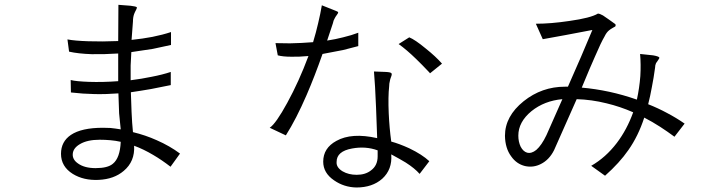

<svg xmlns="http://www.w3.org/2000/svg" viewBox="-20 -789 3040 813"><path d="M533.2 -764.6 481.4 -768.6 480.5 -615.2Q413.1 -612.3 354.5 -614.3Q295.9 -616.2 265.6 -622.1L272.5 -570.3Q311.5 -561.5 368.2 -559.6Q419.9 -558.6 480.5 -562.5V-445.3Q415 -440.4 356.4 -442.4Q301.8 -444.3 279.3 -450.2L280.3 -397.5Q330.1 -391.6 380.9 -390.6Q430.7 -389.6 481.4 -393.6L484.4 -308.6L491.2 -241.2Q467.8 -245.1 448.2 -247.1Q430.7 -248 416 -248Q325.2 -248 280.3 -217.8Q238.3 -189.5 238.3 -137.7Q238.3 -84 288.1 -52.7Q334 -24.4 397.5 -27.3Q462.9 -30.3 503.9 -65.4Q551.8 -105.5 547.9 -171.9Q587.9 -157.2 628.9 -132.8Q664.1 -112.3 702.1 -83L742.2 -138.7Q699.2 -170.9 643.6 -195.3Q595.7 -216.8 543 -229.5Q539.1 -267.6 537.1 -314.5Q536.1 -341.8 534.2 -396.5V-398.4Q575.2 -404.3 620.1 -412.1Q657.2 -418.9 703.1 -428.7V-484.4Q668 -472.7 622.1 -463.9Q580.1 -455.1 533.2 -449.2Q533.2 -482.4 533.2 -511.7Q534.2 -541 536.1 -568.4Q584 -575.2 627 -582Q670.9 -590.8 704.1 -598.6V-653.3Q668.9 -641.6 625 -632.8Q584 -625 537.1 -620.1L543 -698.2Q543 -715.8 547.9 -729.5Q550.8 -737.3 556.6 -748Q561.5 -756.8 558.6 -758.8Q555.7 -761.7 533.2 -764.6ZM402.3 -197.3Q424.8 -197.3 447.3 -195.3Q469.7 -193.4 491.2 -188.5Q488.3 -120.1 458 -95.7Q436.5 -77.1 384.8 -77.1Q337.9 -77.1 310.5 -96.7Q286.1 -113.3 288.1 -137.7Q290 -162.1 318.4 -178.7Q349.6 -197.3 402.3 -197.3Z M1399.4 -744.1 1342.8 -766.6Q1336.9 -731.4 1327.1 -690.4Q1318.4 -652.3 1305.7 -610.4Q1256.8 -606.4 1208 -605.5Q1169.9 -605.5 1146.5 -606.4L1156.2 -554.7Q1177.7 -548.8 1213.9 -548.8Q1244.1 -547.9 1286.1 -551.8Q1246.1 -444.3 1196.3 -353.5Q1148.4 -265.6 1122.1 -248L1190.4 -215.8Q1234.4 -285.2 1278.3 -386.7Q1312.5 -465.8 1345.7 -560.5Q1389.6 -568.4 1432.6 -577.1Q1472.7 -586.9 1497.1 -593.8V-650.4Q1468.8 -639.6 1432.6 -630.9Q1402.3 -623 1365.2 -617.2L1389.6 -690.4Q1391.6 -702.1 1397.5 -711.9Q1400.4 -717.8 1406.2 -725.6Q1412.1 -733.4 1412.1 -736.3Q1411.1 -740.2 1399.4 -744.1ZM1712.9 -630.9 1668 -602.5Q1702.1 -578.1 1742.2 -539.1Q1764.6 -517.6 1797.9 -482.4L1800.8 -478.5L1851.6 -519.5Q1825.2 -549.8 1782.2 -584Q1737.3 -621.1 1712.9 -630.9ZM1613.3 -484.4 1563.5 -486.3Q1568.4 -431.6 1572.3 -334Q1575.2 -258.8 1577.1 -204.1Q1468.8 -228.5 1404.3 -192.4Q1348.6 -162.1 1348.6 -104.5Q1348.6 -56.6 1394.5 -25.4Q1436.5 3.9 1489.3 4.9Q1556.6 4.9 1598.6 -32.2Q1641.6 -71.3 1636.7 -134.8H1637.7Q1675.8 -114.3 1698.2 -100.6Q1736.3 -76.2 1756.8 -52.7L1797.9 -106.4Q1767.6 -134.8 1712.9 -161.1Q1669.9 -180.7 1636.7 -189.5Q1628.9 -246.1 1626 -309.6Q1623 -379.9 1627.9 -423.8Q1627.9 -435.5 1630.9 -446.3Q1631.8 -453.1 1635.7 -462.9Q1640.6 -474.6 1637.7 -478.5Q1634.8 -483.4 1613.3 -484.4ZM1579.1 -152.3V-127Q1579.1 -87.9 1550.8 -67.4Q1527.3 -48.8 1490.2 -48.8Q1456.1 -48.8 1430.7 -63.5Q1403.3 -80.1 1405.3 -103.5Q1405.3 -148.4 1470.7 -160.2Q1528.3 -170.9 1579.1 -152.3Z M2249 -688.5 2278.3 -623Q2315.4 -629.9 2375 -640.6Q2428.7 -651.4 2488.3 -662.1Q2467.8 -613.3 2440.4 -548.8Q2414.1 -488.3 2384.8 -421.9H2372.1Q2274.4 -421.9 2197.3 -360.4Q2118.2 -296.9 2118.2 -213.9Q2119.1 -161.1 2144.5 -127Q2167 -94.7 2203.1 -85.9Q2238.3 -78.1 2270.5 -94.7Q2305.7 -112.3 2326.2 -153.3Q2345.7 -197.3 2372.1 -256.8Q2394.5 -306.6 2421.9 -369.1Q2485.4 -367.2 2547.9 -351.6Q2605.5 -337.9 2661.1 -313.5Q2634.8 -240.2 2591.8 -183.6Q2544.9 -122.1 2483.4 -86.9L2542 -44.9Q2603.5 -99.6 2640.6 -153.3Q2682.6 -212.9 2708 -291Q2742.2 -273.4 2775.4 -252Q2805.7 -232.4 2835.9 -210L2878.9 -265.6Q2843.8 -290 2804.7 -310.5Q2766.6 -331.1 2724.6 -347.7Q2733.4 -381.8 2740.2 -419.9Q2748 -459 2753.9 -502.9Q2753.9 -512.7 2757.8 -521.5Q2760.7 -526.4 2766.6 -534.2Q2773.4 -543 2771.5 -545.9Q2767.6 -550.8 2745.1 -554.7L2690.4 -560.5Q2694.3 -515.6 2691.4 -466.8Q2687.5 -416 2676.8 -367.2Q2618.2 -387.7 2559.6 -400.4Q2500 -413.1 2443.4 -418Q2480.5 -507.8 2499 -548.8Q2525.4 -610.4 2540 -634.8Q2547.9 -651.4 2558.6 -660.2Q2565.4 -666 2576.2 -671.9Q2584 -675.8 2585.9 -677.7Q2587.9 -681.6 2585.9 -686.5L2558.6 -706.1Q2541 -718.8 2533.2 -723.6Q2519.5 -731.4 2511.7 -731.4Q2481.4 -712.9 2390.6 -700.2Q2312.5 -688.5 2249 -688.5ZM2174.8 -214.8Q2174.8 -272.5 2230.5 -318.4Q2285.2 -362.3 2361.3 -369.1L2293.9 -216.8Q2273.4 -173.8 2251 -154.3Q2230.5 -137.7 2211.9 -142.6Q2195.3 -147.5 2184.6 -168Q2174.8 -188.5 2174.8 -214.8Z"/></svg>

Font: DotumChe
Style: Regular
Weight: 400
Monospace: yes
Version: Version 2.21